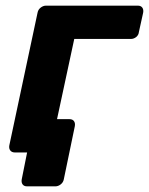

<svg xmlns="http://www.w3.org/2000/svg" viewBox="-20 -540 528 680"><path d="M33 0Q22 0 16.5 -7Q11 -14 13 -25L113 -495Q115 -506 124 -513Q133 -520 143 -520H468Q479 -520 484 -513Q489 -506 487 -495L472 -427Q471 -416 462.5 -409Q454 -402 443 -402H243L162 -25Q160 -14 151.5 -7Q143 0 133 0ZM76 120Q65 120 60 113Q55 106 57 95L76 0H45L33 -118H226Q237 -118 242 -111Q247 -104 245 -93L206 95Q204 106 195 113Q186 120 176 120Z"/></svg>

Font: Rubik SemiBold
Style: Italic
Weight: 600
Italic angle: -12°
Designer: Hubert and Fischer
Foundry: Hubert and Fischer
Version: Version 2.300;gftools[0.9.30]